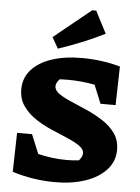

<svg xmlns="http://www.w3.org/2000/svg" viewBox="-62 -978 755 1039"><g transform="rotate(5 316.0 -459.0)"><path d="M275 13Q219 13 159.5 4Q100 -5 44 -23L49 -235H130L173 -131Q211 -122 250 -117Q289 -112 328 -112Q363 -112 395 -116Q402 -123 408 -134Q414 -145 414 -156Q414 -178 388 -196Q362 -214 320.5 -231.5Q279 -249 232.5 -269Q186 -289 145 -316.5Q104 -344 77.5 -382Q51 -420 51 -472Q51 -533 89.5 -577Q128 -621 198 -645Q268 -669 363 -669Q417 -669 470 -662Q523 -655 572 -641L567 -431H485L444 -531Q374 -545 297 -545Q276 -545 254 -544Q234 -524 234 -505Q234 -482 260 -464Q286 -446 327.5 -428.5Q369 -411 415 -390.5Q461 -370 502.5 -343Q544 -316 570 -279Q596 -242 596 -190Q596 -128 555 -82.5Q514 -37 442 -12Q370 13 275 13ZM229 -708 195 -768 396 -931H418L480 -811Q418 -780 356 -755Q294 -730 229 -708Z"/></g></svg>

Font: Piazzolla ExtraBold
Style: Regular
Weight: 800
Designer: Juan Pablo del Peral
Foundry: Huerta Tipografica
Version: Version 1.330